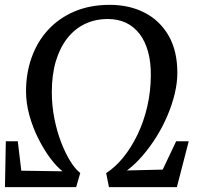

<svg xmlns="http://www.w3.org/2000/svg" viewBox="-24 -773 823 793"><path d="M-3.5 0 0 -189.5H49.5L64 -68L234.5 -65.5Q209.5 -85 183.2 -120.2Q157 -155.5 134.2 -200.8Q111.5 -246 97.5 -296.2Q83.5 -346.5 83.5 -396.5Q83.5 -471 106.8 -536Q130 -601 174.5 -649.5Q219 -698 283.2 -725.5Q347.5 -753 429.5 -753Q510.5 -753 573.5 -720.5Q636.5 -688 672.5 -625.5Q708.5 -563 708.5 -472Q708.5 -431.5 697.8 -386.5Q687 -341.5 668 -296.5Q649 -251.5 622.8 -209.2Q596.5 -167 565.8 -131Q535 -95 500.5 -69L648 -72.5L703.5 -189.5H755.5L706.5 0H426L414.5 -58Q452.5 -82.5 485.5 -123.2Q518.5 -164 544 -217Q569.5 -270 584 -332Q598.5 -394 599 -460.5Q599.5 -516 587.5 -559.5Q575.5 -603 552.5 -633Q529.5 -663 496.5 -678.8Q463.5 -694.5 421.5 -694.5Q369.5 -694.5 327 -674.2Q284.5 -654 253.8 -614.8Q223 -575.5 206.5 -519.8Q190 -464 190 -392.5Q190 -338.5 200.2 -285.5Q210.5 -232.5 227.8 -187.2Q245 -142 265.8 -108.2Q286.5 -74.5 307.5 -58.5L290.5 0Z"/></svg>

Font: Merriweather 20pt
Style: Italic
Weight: 400
Italic angle: -7.8°
Version: Version 2.101